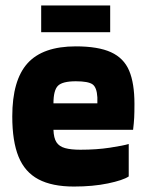

<svg xmlns="http://www.w3.org/2000/svg" viewBox="-20 -674 539 704"><path d="M258 -376Q209 -376 192.5 -359.5Q176 -343 176 -295H337Q337 -299 337 -305.5Q337 -312 337 -317Q335 -354 319 -365Q303 -376 258 -376ZM452 -27Q431 -13 376 -1.5Q321 10 251 10Q171 10 121 -16.5Q71 -43 48 -99.5Q25 -156 25 -247Q25 -380 81 -442Q137 -504 258 -504Q340 -504 387 -482.5Q434 -461 453.5 -415Q473 -369 473 -293Q473 -261 472 -242Q471 -223 468 -198H176Q177 -168 187 -152.5Q197 -137 218.5 -131Q240 -125 275 -125Q334 -125 383 -132.5Q432 -140 452 -146ZM384 -556H131V-654H384Z"/></svg>

Font: Blinker
Style: Regular
Weight: 400
Designer: Juergen Huber
Foundry: supertype
Version: 1.017